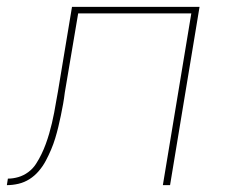

<svg xmlns="http://www.w3.org/2000/svg" viewBox="-51 -540 671 560"><path d="M-31 0 -28 -19Q-13 -19 2.5 -23.5Q18 -28 31.5 -38Q45 -48 54 -62Q63 -76 70 -90.5Q77 -105 82.5 -120Q88 -135 92.5 -150.5Q97 -166 100.5 -181Q104 -196 107 -211.5Q110 -227 112.5 -242.5Q115 -258 118 -273L159 -520H531L445 0H424L507 -501H177L138 -270Q136 -253 133 -236.5Q130 -220 126.5 -203Q123 -186 119 -169.5Q115 -153 110 -136.5Q105 -120 98 -103.5Q91 -87 82.5 -71Q74 -55 62 -41Q50 -27 35 -17.5Q20 -8 3 -4Q-14 0 -31 0Z"/></svg>

Font: Iosevka Aile Thin Oblique
Style: Regular
Weight: 100
Italic angle: -9°
Designer: Belleve Invis
Foundry: Belleve Invis
Version: Version 31.1.0; ttfautohint (v1.8.4)